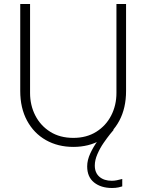

<svg xmlns="http://www.w3.org/2000/svg" viewBox="-20 -720 730 958"><path d="M346 13Q269 13 209 -21Q149 -55 115 -118Q81 -181 81 -266V-700H130V-256Q130 -195 156 -144Q182 -93 230.5 -62.5Q279 -32 346 -32Q412 -32 460.5 -62.5Q509 -93 535 -144Q561 -195 561 -256V-700H609V-266Q609 -181 575.5 -118Q542 -55 482.5 -21Q423 13 346 13ZM539 218Q484 218 449.5 190.5Q415 163 415 110Q415 79 430.5 45.5Q446 12 467 -16.5Q488 -45 504.5 -64Q521 -83 524 -86L547 -72Q544 -69 529.5 -51Q515 -33 497 -7Q479 19 466 49Q453 79 453 106Q453 142 476 162Q499 182 538 182Q550 182 562.5 179.5Q575 177 590 173V210Q585 212 571 215Q557 218 539 218Z"/></svg>

Font: MuseoModerno Thin ExtraLight
Style: Regular
Weight: 250
Version: Version 1.002